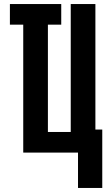

<svg xmlns="http://www.w3.org/2000/svg" viewBox="-20 -755 540 950"><path d="M366 175V0H95V-633H29V-735H283V-633H217V-102H330V-735H452V-114H486V175Z"/></svg>

Font: Iosevka Curly Heavy
Style: Regular
Weight: 900
Monospace: yes
Designer: Belleve Invis
Foundry: Belleve Invis
Version: Version 22.1.2; ttfautohint (v1.8.4)